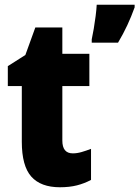

<svg xmlns="http://www.w3.org/2000/svg" viewBox="-20 -780 588 810"><path d="M287 -133Q305 -133 324 -138.5Q343 -144 364 -152V-21Q336 -6 304.5 2Q273 10 233 10Q152 10 112 -35Q72 -80 72 -182V-417H13V-501L87 -548L129 -664H243V-553H357V-417H243V-187Q243 -133 287 -133ZM548 -749Q534 -710 517 -673.5Q500 -637 478 -600H367V-614Q371 -632 375.5 -658.5Q380 -685 383.5 -712.5Q387 -740 388 -760H548Z"/></svg>

Font: Noto Sans Gujarati UI Condensed Black
Style: Regular
Weight: 900
Width: 3
Designer: Jelle Bosma - Monotype Design Team, Universal Thirst
Foundry: Monotype Imaging Inc.
Version: Version 2.106; ttfautohint (v1.8.4.7-5d5b)